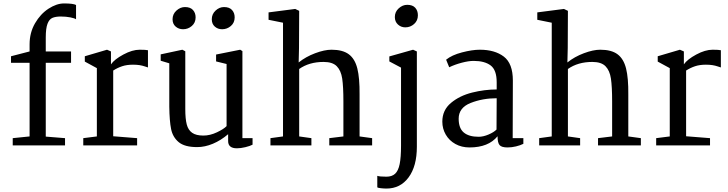

<svg xmlns="http://www.w3.org/2000/svg" viewBox="-20 -845 4230 1116"><path d="M152 -52V-480H44V-518L152 -546V-587Q152 -655 183.5 -709.5Q215 -764 262 -794.5Q309 -825 352 -825Q406 -825 422 -816V-733Q414 -739 389 -744Q364 -749 333 -749Q303 -749 284.5 -741Q266 -733 256 -706.5Q246 -680 246 -627V-546H393V-480H246V-51L358 -42V0H54V-42Z M543 -52V-449L473 -487V-518L602 -556L625 -546V-471Q645 -500 697 -528Q749 -556 792 -556Q828 -556 840 -553V-453Q836 -454 821.5 -459Q807 -464 790.5 -466.5Q774 -469 753 -469Q717 -469 690 -460Q663 -451 638 -435V-53L777 -42V0H464V-42Z M914 0ZM914 -492V-529L1040 -556L1057 -547V-211Q1057 -154 1065.5 -121.5Q1074 -89 1097 -73Q1120 -57 1162 -57Q1201 -57 1241 -76Q1281 -95 1297 -112V-473L1236 -488V-528L1376 -556L1389 -548V-42H1448V-4Q1433 4 1406 10.5Q1379 17 1357 17Q1306 17 1306 -25V-65Q1264 -29 1217.5 -9.5Q1171 10 1126 10Q1053 10 1018.5 -19Q984 -48 974.5 -95Q965 -142 964 -225V-477ZM983 -733Q983 -763 1005.5 -783.5Q1028 -804 1055 -804Q1086 -804 1101.5 -787Q1117 -770 1117 -744Q1117 -713 1095 -694Q1073 -675 1044 -675Q1019 -675 1001 -690.5Q983 -706 983 -733ZM1211 -733Q1211 -763 1233 -783.5Q1255 -804 1282 -804Q1313 -804 1328.5 -787Q1344 -770 1344 -744Q1344 -713 1322 -694Q1300 -675 1271 -675Q1246 -675 1228.5 -690.5Q1211 -706 1211 -733Z M1625 -52V-713L1541 -730V-773L1696 -793L1719 -782L1718 -566L1716 -482Q1757 -515 1811.5 -535.5Q1866 -556 1907 -556Q1972 -556 2007.5 -529.5Q2043 -503 2057 -447Q2071 -391 2070 -296V-52L2143 -42V0H1894V-42L1976 -52V-255Q1976 -342 1969 -388.5Q1962 -435 1937.5 -460Q1913 -485 1861 -485Q1777 -485 1719 -444V-52L1790 -42V0H1552V-42Z M2409 -756Q2409 -725 2387 -705.5Q2365 -686 2336 -686Q2311 -686 2293 -702.5Q2275 -719 2275 -746Q2275 -776 2297.5 -796.5Q2320 -817 2347 -817Q2378 -817 2393.5 -800Q2409 -783 2409 -756ZM2403 -546V8Q2403 121 2355 186Q2307 251 2226 251Q2212 251 2194 249Q2176 247 2173 244V177Q2186 182 2226 182Q2258 182 2276.5 165Q2295 148 2303 109Q2311 70 2311 1V-452L2243 -488V-517L2381 -556Z M2961 -377 2960 -42H3022V-9Q3004 0 2979 6Q2954 12 2930 12Q2895 12 2883.5 -2Q2872 -16 2872 -53Q2819 12 2709 12Q2663 12 2627 -8Q2591 -28 2571 -62.5Q2551 -97 2551 -138Q2551 -205 2601.5 -247Q2652 -289 2724.5 -307Q2797 -325 2867 -325V-367Q2867 -438 2832 -464.5Q2797 -491 2733 -491Q2704 -491 2664 -480.5Q2624 -470 2591 -454L2573 -498Q2606 -525 2665.5 -540.5Q2725 -556 2769 -556Q2856 -556 2908.5 -516Q2961 -476 2961 -377ZM2646 -155Q2646 -100 2675.5 -75Q2705 -50 2762 -50Q2789 -50 2819.5 -63Q2850 -76 2866 -92L2867 -274Q2785 -274 2715.5 -246.5Q2646 -219 2646 -155Z M3187 -52V-713L3103 -730V-773L3258 -793L3281 -782L3280 -566L3278 -482Q3319 -515 3373.5 -535.5Q3428 -556 3469 -556Q3534 -556 3569.5 -529.5Q3605 -503 3619 -447Q3633 -391 3632 -296V-52L3705 -42V0H3456V-42L3538 -52V-255Q3538 -342 3531 -388.5Q3524 -435 3499.5 -460Q3475 -485 3423 -485Q3339 -485 3281 -444V-52L3352 -42V0H3114V-42Z M3873 -52V-449L3803 -487V-518L3932 -556L3955 -546V-471Q3975 -500 4027 -528Q4079 -556 4122 -556Q4158 -556 4170 -553V-453Q4166 -454 4151.5 -459Q4137 -464 4120.5 -466.5Q4104 -469 4083 -469Q4047 -469 4020 -460Q3993 -451 3968 -435V-53L4107 -42V0H3794V-42Z"/></svg>

Font: Martel DemiBold
Style: Regular
Weight: 600
Designer: Dan Reynolds
Foundry: Dan Reynolds
Version: Version 1.001; ttfautohint (v1.1) -l 5 -r 5 -G 72 -x 0 -D la